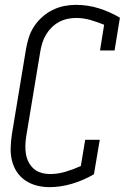

<svg xmlns="http://www.w3.org/2000/svg" viewBox="-20 -763 515 791"><path d="M184 8Q157 8 131.5 1.5Q106 -5 84.5 -19.5Q63 -34 49 -55.5Q35 -77 29 -102.5Q23 -128 24 -155Q25 -182 29 -210L87 -560Q91 -584 98.5 -608Q106 -632 120 -653.5Q134 -675 153.5 -692.5Q173 -710 196 -721.5Q219 -733 243.5 -738Q268 -743 292 -743Q342 -743 388 -728.5Q434 -714 474 -690L452 -555H392L409 -661Q382 -672 353 -680.5Q324 -689 293 -689Q275 -689 257 -685Q239 -681 222.5 -672Q206 -663 192.5 -649.5Q179 -636 169.5 -620Q160 -604 154.5 -586.5Q149 -569 146 -551L88 -201Q85 -182 84.5 -163.5Q84 -145 87 -127.5Q90 -110 98.5 -94Q107 -78 120 -67Q133 -56 150.5 -51Q168 -46 187 -46Q218 -46 250 -55.5Q282 -65 313 -79L331 -187H391L367 -45Q324 -20 277 -6Q230 8 184 8Z"/></svg>

Font: Iosevka QP Light
Style: Italic
Weight: 300
Italic angle: -9°
Designer: Belleve Invis
Foundry: Belleve Invis
Version: Version 20.0.0; ttfautohint (v1.8.4)